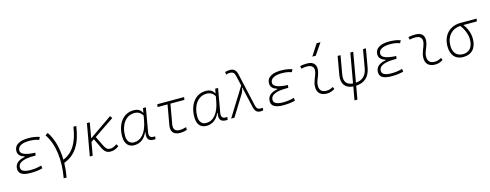

<svg xmlns="http://www.w3.org/2000/svg" viewBox="-26 -1791 7692 3011"><g transform="rotate(-15 3819.5 -285.0)"><path d="M258.3 9.8C335 9.8 400.9 1.5 452.6 -13.7L446.3 -59.6C402.3 -47.9 350.6 -35.2 270 -35.2C167 -35.2 115.7 -62 115.7 -115.2C115.7 -211.9 246.1 -234.4 375.5 -234.4H403.3L410.2 -278.3C253.9 -285.6 175.8 -317.9 175.8 -374.5C175.8 -454.1 263.7 -482.4 363.8 -482.4C424.8 -482.4 476.6 -474.1 520 -456.5L543.5 -499C488.8 -518.1 428.2 -527.3 360.8 -527.3C231 -527.3 129.4 -485.8 129.4 -377C129.4 -323.2 163.6 -286.6 231.9 -266.1L230 -255.9C133.3 -241.2 66.9 -193.8 66.9 -105C66.9 -27.8 130.4 9.8 258.3 9.8Z M736.3 224.6H783.2C797.4 145.5 805.2 67.9 807.1 -6.8C997.6 -77.6 1098.1 -232.9 1139.2 -517.6H1092.3C1056.2 -269 969.2 -125 807.1 -58.6C803.2 -243.7 759.8 -408.7 678.2 -527.3L635.3 -500.5C757.8 -318.4 787.1 -63 736.3 224.6Z M1220.2 0H1267.1L1304.7 -213.9L1351.6 -245.1L1426.8 -87.4C1462.4 -13.2 1500.5 9.8 1557.1 9.8C1607.9 9.8 1646 -4.9 1694.8 -41L1670.9 -77.6C1628.9 -47.4 1598.6 -35.2 1561.5 -35.2C1523.4 -35.2 1496.1 -52.2 1469.7 -106.4L1389.2 -270.5L1716.8 -491.7L1690.4 -529.3L1314.5 -269L1358.4 -517.6H1311.5Z M2209 -444.3H2206.5C2183.6 -495.6 2136.7 -522.5 2069.8 -522.5C1902.3 -522.5 1791 -381.3 1791 -169.4C1791 -55.2 1845.7 10.3 1941.9 10.3C2036.6 10.3 2112.3 -43.9 2153.3 -139.6H2161.6C2140.6 -40.5 2172.4 4.9 2261.2 4.9H2284.7L2292.5 -40H2267.6C2210.9 -40 2189.9 -68.8 2201.2 -131.8L2269 -517.6H2222.2ZM2068.4 -477.5C2127.9 -477.5 2170.4 -453.6 2201.7 -401.9L2188 -325.7C2153.3 -130.9 2064 -34.7 1949.2 -34.7C1878.9 -34.7 1837.4 -84 1837.4 -171.9C1837.4 -346.2 1930.2 -477.5 2068.4 -477.5Z M2689 9.8C2725.1 9.8 2762.2 3.4 2797.4 -8.8L2798.8 -53.7C2755.4 -41.5 2718.8 -35.2 2691.9 -35.2C2617.7 -35.2 2585.9 -75.2 2599.1 -152.3L2655.8 -473.6H2882.3L2890.1 -517.6H2454.6L2446.8 -473.6H2608.9L2552.2 -152.3C2533.7 -45.9 2580.6 9.8 2689 9.8Z M3380.9 -444.3H3378.4C3355.5 -495.6 3308.6 -522.5 3241.7 -522.5C3074.2 -522.5 2962.9 -381.3 2962.9 -169.4C2962.9 -55.2 3017.6 10.3 3113.8 10.3C3208.5 10.3 3284.2 -43.9 3325.2 -139.6H3333.5C3312.5 -40.5 3344.2 4.9 3433.1 4.9H3456.5L3464.4 -40H3439.5C3382.8 -40 3361.8 -68.8 3373 -131.8L3440.9 -517.6H3394ZM3240.2 -477.5C3299.8 -477.5 3342.3 -453.6 3373.5 -401.9L3359.9 -325.7C3325.2 -130.9 3235.8 -34.7 3121.1 -34.7C3050.8 -34.7 3009.3 -84 3009.3 -171.9C3009.3 -346.2 3102.1 -477.5 3240.2 -477.5Z M3989.3 9.8C4006.3 9.8 4019.5 8.3 4035.2 3.9L4036.6 -37.6C4017.1 -35.2 4007.3 -34.2 4002 -34.2C3961.9 -34.2 3938.5 -53.2 3927.2 -102.5L3806.2 -639.6C3789.6 -713.9 3753.4 -742.2 3692.4 -742.2C3663.6 -742.2 3641.1 -739.3 3612.3 -729.5L3619.6 -686C3643.1 -695.8 3655.3 -698.2 3684.6 -698.2C3725.1 -698.2 3751.5 -679.7 3762.7 -629.9L3801.3 -460.9L3514.6 0H3567.9L3767.1 -320.8C3789.6 -356.9 3800.3 -380.9 3802.7 -422.4L3809.6 -424.8L3886.7 -88.4C3902.8 -17.6 3934.6 9.8 3989.3 9.8Z M4359.9 9.8C4436.5 9.8 4502.4 1.5 4554.2 -13.7L4547.9 -59.6C4503.9 -47.9 4452.1 -35.2 4371.6 -35.2C4268.6 -35.2 4217.3 -62 4217.3 -115.2C4217.3 -211.9 4347.7 -234.4 4477.1 -234.4H4504.9L4511.7 -278.3C4355.5 -285.6 4277.3 -317.9 4277.3 -374.5C4277.3 -454.1 4365.2 -482.4 4465.3 -482.4C4526.4 -482.4 4578.1 -474.1 4621.6 -456.5L4645 -499C4590.3 -518.1 4529.8 -527.3 4462.4 -527.3C4332.5 -527.3 4231 -485.8 4231 -377C4231 -323.2 4265.1 -286.6 4333.5 -266.1L4331.5 -255.9C4234.9 -241.2 4168.5 -193.8 4168.5 -105C4168.5 -27.8 4231.9 9.8 4359.9 9.8Z M5182.6 -66.9C5139.6 -43.9 5113.8 -35.2 5072.8 -35.2C4995.1 -35.2 4956.1 -77.1 4961.4 -157.7C4965.8 -225.6 5002.9 -275.4 5019.5 -345.2C5048.8 -463.4 4998 -527.3 4887.7 -527.3C4849.1 -527.3 4810.5 -524.4 4772.5 -513.7L4782.7 -471.2C4812.5 -479 4842.3 -482.4 4872.1 -482.4C4958.5 -482.4 4996.6 -438.5 4975.1 -355C4960 -293.5 4918.9 -226.1 4914.6 -153.3C4907.7 -46.4 4963.4 9.8 5073.2 9.8C5124.5 9.8 5162.1 -8.3 5197.8 -31.2ZM4996.1 -609.4H5051.8L5178.2 -794.9H5115.2Z M5457.5 224.6H5504.4L5542.5 9.3C5681.6 1.5 5763.7 -74.2 5789.1 -219.7L5841.3 -517.6H5794.4L5742.2 -219.7C5722.2 -106 5658.7 -45.4 5550.8 -38.1L5635.3 -517.6H5588.4L5503.9 -38.1C5399.4 -45.4 5356.9 -106.4 5377 -219.7L5429.2 -517.6H5382.3L5330.1 -219.7C5306.2 -83.5 5367.7 0 5495.6 8.8Z M6117.7 9.8C6194.3 9.8 6260.3 1.5 6312 -13.7L6305.7 -59.6C6261.7 -47.9 6210 -35.2 6129.4 -35.2C6026.4 -35.2 5975.1 -62 5975.1 -115.2C5975.1 -211.9 6105.5 -234.4 6234.9 -234.4H6262.7L6269.5 -278.3C6113.3 -285.6 6035.2 -317.9 6035.2 -374.5C6035.2 -454.1 6123 -482.4 6223.1 -482.4C6284.2 -482.4 6335.9 -474.1 6379.4 -456.5L6402.8 -499C6348.1 -518.1 6287.6 -527.3 6220.2 -527.3C6090.3 -527.3 5988.8 -485.8 5988.8 -377C5988.8 -323.2 6022.9 -286.6 6091.3 -266.1L6089.4 -255.9C5992.7 -241.2 5926.3 -193.8 5926.3 -105C5926.3 -27.8 5989.7 9.8 6117.7 9.8Z M6940.4 -66.9C6897.5 -43.9 6871.6 -35.2 6830.6 -35.2C6752.9 -35.2 6713.9 -77.1 6719.2 -157.7C6723.6 -225.6 6760.7 -275.4 6777.3 -345.2C6806.6 -463.4 6755.9 -527.3 6645.5 -527.3C6606.9 -527.3 6568.4 -524.4 6530.3 -513.7L6540.5 -471.2C6570.3 -479 6600.1 -482.4 6629.9 -482.4C6716.3 -482.4 6754.4 -438.5 6732.9 -355C6717.8 -293.5 6676.8 -226.1 6672.4 -153.3C6665.5 -46.4 6721.2 9.8 6831.1 9.8C6882.3 9.8 6919.9 -8.3 6955.6 -31.2Z M7282.7 9.8C7421.4 9.8 7500.5 -77.6 7500.5 -230.5C7500.5 -312.5 7472.7 -396.5 7413.1 -475.1H7630.9L7638.7 -519H7379.4C7201.7 -519 7084.5 -398.4 7084.5 -215.8C7084.5 -72.3 7156.7 9.8 7282.7 9.8ZM7360.8 -474.6C7424.8 -391.1 7453.6 -304.2 7453.6 -230.5C7453.6 -106.4 7394 -35.2 7290 -35.2C7189 -35.2 7131.3 -100.1 7131.3 -213.9C7131.3 -364.7 7222.2 -466.3 7360.8 -474.6Z"/></g></svg>

Font: Cascadia Code PL ExtraLight
Style: Italic
Weight: 200
Italic angle: -10°
Monospace: yes
Designer: Aaron Bell
Foundry: Saja Typeworks
Version: Version 2404.023